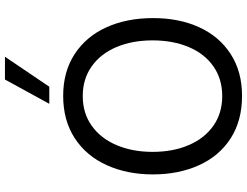

<svg xmlns="http://www.w3.org/2000/svg" viewBox="-131 -859 997 775"><g transform="rotate(-90 367.5 -471.5)"><path d="M51 -353Q51 -457 88.5 -539.5Q126 -622 197.5 -668.5Q269 -715 368 -715Q466 -715 537 -668.5Q608 -622 645 -540Q682 -458 682 -352Q682 -247 645 -166Q608 -85 537 -39Q466 7 368 7Q268 7 196.5 -39Q125 -85 88 -167Q51 -249 51 -353ZM169 -209Q196 -145 247 -109Q298 -73 367 -73Q436 -73 487 -108.5Q538 -144 565 -208Q592 -272 592 -354Q592 -436 565 -500Q538 -564 487 -600Q436 -636 367 -636Q298 -636 247 -599.5Q196 -563 169 -499Q142 -435 142 -354Q142 -272 169 -209ZM336 -771 434 -950H526L405 -771Z"/></g></svg>

Font: Lopes Sans
Style: Regular
Weight: 400
Designer: Gabriel Lam, Diego Maldonado
Foundry: TypeRant, Foresti Design
Version: Version 4.000